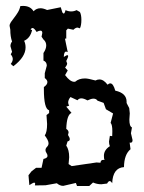

<svg xmlns="http://www.w3.org/2000/svg" viewBox="-20 -619 484 645"><path d="M220.7 -61 304.2 -73.2 317.4 -72.3Q318.4 -82 327.1 -82L331.1 -81.5Q329.1 -85 329.1 -95.7Q329.1 -115.2 349.1 -127.9Q346.2 -134.3 346.2 -143.6L349.1 -162.6L356.9 -161.6L357.4 -177.7Q357.4 -200.7 351.6 -206.1L359.9 -237.8L335.9 -252L328.1 -273.4L307.6 -280.8Q303.2 -287.6 293.9 -287.6Q286.1 -287.6 273.9 -281.7Q261.2 -288.6 253.4 -288.6Q245.1 -288.6 240.2 -282.2L216.8 -293Q209 -283.7 209 -274.4Q209 -269 212.4 -264.2L202.6 -260.7L220.2 -239.7Q204.1 -233.4 202.6 -186Q210.4 -181.2 210.4 -173.8L208.5 -165.5Q214.4 -156.7 214.4 -151.4Q214.4 -145.5 207 -144L202.6 -129.9Q212.4 -115.7 212.4 -90.8L210.4 -67.9ZM16.1 -404.3Q22.9 -412.6 22.9 -420.9Q22.9 -428.2 16.1 -436.5L20.5 -444.8L15.1 -463.9Q15.1 -472.7 20.5 -479.5Q14.6 -495.6 14.6 -519.5L12.2 -532.2Q12.2 -538.1 16.8 -544.9Q21.5 -551.8 27.8 -559.8Q34.2 -567.9 40 -577.4Q45.9 -586.9 48.3 -598.6L57.6 -599.1Q82 -599.1 92.8 -581.1Q102.1 -591.3 116.2 -591.3Q125.5 -591.3 138.2 -585.4L184.1 -594.7L189.5 -577.1L193.8 -573.2Q197.3 -573.2 200.2 -585Q209.5 -580.6 219.2 -580.6Q228.5 -580.6 237.3 -585L248.5 -578.6Q253.4 -569.3 253.4 -552.2Q253.4 -533.7 248.5 -523.9L240.7 -526.4Q233.9 -526.4 226.6 -519L208 -522.9L202.6 -517.1V-489.3H198.2L207.5 -443.8L202.6 -445.8Q194.8 -445.8 194.3 -427.7Q203.1 -433.6 206.5 -433.6Q209 -433.6 209 -430.7Q209 -426.3 202.6 -414.1L205.6 -405.8Q205.6 -400.4 198.7 -392.1L207.5 -382.3L198.7 -366.7Q215.3 -344.2 229.5 -344.2L232.9 -344.7Q245.1 -355.5 265.6 -355.5Q275.9 -355.5 300.8 -348.6Q307.1 -352.1 314 -352.1Q328.1 -352.1 341.3 -334.5Q346.2 -338.9 350.6 -338.9Q360.4 -338.9 367.2 -314.5Q405.3 -306.2 405.3 -277.3V-272.9L414.1 -255.9L416 -238.3L414.6 -217.3Q414.6 -194.3 423.3 -190.9L419.9 -171.4L425.3 -148.4Q425.3 -139.6 418.5 -139.6L415.5 -140.1L418.5 -117.7Q397 -100.1 396.5 -57.6Q358.9 -55.2 356.9 -3.4Q352.5 -10.7 348.6 -10.7Q344.2 -10.7 339.8 -2.4L320.3 0Q305.7 0 292.5 -5.9L279.8 5.9H238.8L234.9 -4.4L192.4 5.4Q181.2 5.4 170.9 -3.4L132.8 3.4L97.2 3.9L98.1 -1.5Q98.1 -5.4 94.7 -5.4Q91.3 -5.4 78.6 2.9L75.7 -30.3L85.9 -43.5L101.1 -55.2H119.6L126 -85Q139.6 -87.9 139.6 -95.2Q139.6 -100.1 136.2 -105Q132.8 -109.9 132.8 -114.7Q132.8 -120.6 137.9 -125.7Q143.1 -130.9 143.1 -137.7Q143.1 -147 130.4 -164.1Q138.2 -174.8 138.2 -202.6L136.2 -232.4L145 -239.3V-248.5Q127.4 -252.9 127.4 -319.3V-326.7Q139.2 -334.5 139.2 -343.3Q139.2 -350.1 130.4 -356.9V-373L137.2 -398.4Q137.2 -411.1 126 -415.5V-440.9Q135.3 -454.6 135.3 -466.3Q135.3 -478.5 126 -486.3L119.6 -495.6L122.1 -508.3Q122.1 -516.1 115.7 -516.1Q110.8 -516.1 103 -511.7Q94.7 -524.9 89.4 -524.9Q85 -524.9 83 -519L87.9 -518.6Q82 -491.2 61 -481.9Q65.9 -472.7 65.9 -459.5Q65.9 -427.7 24.9 -396.5Z"/></svg>

Font: Truetypewriter PolyglOTT
Style: Regular
Weight: 400
Designer: Sergey Beatoff a.k.a. Sam_T
Version: Version 3.76